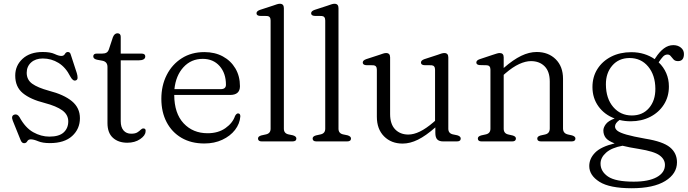

<svg xmlns="http://www.w3.org/2000/svg" viewBox="-20 -752 3657 1021"><path d="M207.5 -441Q169 -441 145.5 -419.8Q122 -398.5 122 -365Q122 -328 151 -307Q180 -286 240 -269.5Q320 -249 362.5 -213.8Q405 -178.5 405 -123.5Q405 -66.5 363.8 -28.8Q322.5 9 245 9Q206.5 9 182.8 -1Q159 -11 144 -11Q130.5 -11 125 -0.8Q119.5 9.5 108 9.5Q95.5 9.5 89 -8.5L48 -110Q37.5 -136.5 56.5 -142.5Q72 -147.5 83.5 -129.5Q114.5 -72.5 156.5 -49Q198.5 -25.5 242.5 -25.5Q294.5 -25.5 318.8 -48Q343 -70.5 343 -106.5Q343 -142 311.5 -165Q280 -188 217 -204.5Q141.5 -223.5 101.2 -256.8Q61 -290 61 -350Q61 -403.5 100.2 -439.5Q139.5 -475.5 207 -475.5Q248 -475.5 270.2 -465Q292.5 -454.5 306 -454.5Q319.5 -454.5 325.2 -465Q331 -475.5 341 -475.5Q353 -475.5 356.5 -461L388.5 -363Q392.5 -350 392.5 -338.5Q392.5 -327 382 -324Q367.5 -320 354 -345Q329.5 -394 291.2 -417.5Q253 -441 207.5 -441Z M525 -429 495.5 -434.5Q476 -439 476 -452Q476 -467 494.5 -467H522.5Q537 -467 545.8 -471.8Q554.5 -476.5 559 -489.5L580.5 -554.5Q589 -575 604.5 -575Q622 -575 622 -556V-467H732.5Q752.5 -467 752.5 -452Q752.5 -431 715.5 -431H622V-107.5Q622 -75.5 637 -58.2Q652 -41 677.5 -41Q699 -41 710.2 -48Q721.5 -55 728.2 -62Q735 -69 742.5 -69Q757 -69 754 -52Q753 -31 725 -12Q697 7 657 7Q609.5 7 580.5 -19.2Q551.5 -45.5 551.5 -97.5V-396Q551.5 -423.5 525 -429Z M1256 -293.5Q1256 -247 1203 -247H906.5Q907 -149 956.5 -96.2Q1006 -43.5 1084 -43.5Q1140.5 -43.5 1179 -70.8Q1217.5 -98 1230 -135.5Q1237.5 -149 1246 -149Q1258.5 -148.5 1258 -132.5Q1255 -94 1229.8 -61.2Q1204.5 -28.5 1162.2 -8.8Q1120 11 1066.5 11Q996.5 11 945.2 -19Q894 -49 866 -102.5Q838 -156 838 -226.5Q838 -297 866.5 -353.2Q895 -409.5 946.5 -442.2Q998 -475 1067 -475Q1122.5 -475 1165 -452Q1207.5 -429 1231.8 -388Q1256 -347 1256 -293.5ZM1058 -439Q996.5 -439 955.8 -394.8Q915 -350.5 907.5 -278H1154Q1181.5 -278 1181.5 -301.5Q1181.5 -362.5 1147.8 -400.8Q1114 -439 1058 -439Z M1489.5 -709V-67.5Q1489.5 -43 1513.5 -37.5L1537.5 -32.5Q1556 -27 1556 -15.5Q1556 0 1535 0H1372Q1352 0 1352 -15.5Q1352 -27 1370 -32L1395 -37.5Q1419 -43 1419 -67.5V-643Q1419 -665.5 1400.5 -667L1360.5 -667.5Q1344 -669.5 1344 -681.5Q1344 -693 1362.5 -699.5L1431.5 -722Q1443.5 -726.5 1452.5 -729.2Q1461.5 -732 1468 -732Q1489.5 -732 1489.5 -709Z M1780 -709V-67.5Q1780 -43 1804 -37.5L1828 -32.5Q1846.5 -27 1846.5 -15.5Q1846.5 0 1825.5 0H1662.5Q1642.5 0 1642.5 -15.5Q1642.5 -27 1660.5 -32L1685.5 -37.5Q1709.5 -43 1709.5 -67.5V-643Q1709.5 -665.5 1691 -667L1651 -667.5Q1634.5 -669.5 1634.5 -681.5Q1634.5 -693 1653 -699.5L1722 -722Q1734 -726.5 1743 -729.2Q1752 -732 1758.5 -732Q1780 -732 1780 -709Z M1984 -131V-381Q1984 -403.5 1965.5 -405L1925.5 -405.5Q1909 -407.5 1909 -419.5Q1909 -431 1927.5 -437.5L1996.5 -460Q2008.5 -464.5 2017.5 -467.2Q2026.5 -470 2033 -470Q2054.5 -470 2054.5 -447V-145.5Q2054.5 -92 2081.2 -64.2Q2108 -36.5 2151.5 -36.5Q2180 -36.5 2213 -52.5Q2246 -68.5 2285 -102L2293.5 -109.5V-381Q2293.5 -403.5 2275 -405L2234.5 -405.5Q2218.5 -407.5 2218.5 -419.5Q2218.5 -431 2237 -437.5L2306 -460Q2317.5 -464.5 2326.8 -467.2Q2336 -470 2342.5 -470Q2364 -470 2364 -447V-67.5Q2364 -43 2388 -37.5L2412 -32.5Q2430 -27 2430 -15.5Q2430 0 2409.5 0H2337Q2315.5 0 2305.2 -10.5Q2295 -21 2295 -45.5V-74.5Q2244.5 -30 2202.5 -9.2Q2160.5 11.5 2121 11.5Q2060.5 11.5 2022.2 -27Q1984 -65.5 1984 -131Z M2658.5 -447.5V-390.5Q2709.5 -435 2751.8 -455.2Q2794 -475.5 2834 -475.5Q2896 -475.5 2935 -437Q2974 -398.5 2974 -333V-69Q2974 -43 2999.5 -37L3022 -32Q3040 -26.5 3040 -15.5Q3040 0 3020 0H2857.5Q2837 0 2837 -15.5Q2837 -26.5 2854 -31.5L2879 -37Q2903.5 -42.5 2903.5 -69V-318Q2903.5 -372 2876 -399.5Q2848.5 -427 2803.5 -427Q2775 -427 2741 -411.5Q2707 -396 2667.5 -362L2658.5 -354V-67.5Q2658.5 -42.5 2682.5 -37L2706.5 -31.5Q2723.5 -26.5 2723.5 -15.5Q2723.5 0 2703.5 0H2541Q2521 0 2521 -15.5Q2521 -27 2539 -32L2564 -37.5Q2588 -43 2588 -67.5V-381.5Q2588 -403.5 2569.5 -405L2529.5 -406Q2513 -408 2513 -419.5Q2513 -431.5 2531.5 -437.5L2600.5 -460.5Q2612.5 -464.5 2621.5 -467.2Q2630.5 -470 2637 -470Q2658.5 -470 2658.5 -447.5Z M3411.5 -14.5Q3505 0.5 3542.5 31.2Q3580 62 3580 111Q3580 172 3517.5 210.5Q3455 249 3339 249Q3222 249 3167.8 214.8Q3113.5 180.5 3113.5 131Q3113.5 91.5 3144.5 59.8Q3175.5 28 3248.5 10.5Q3213 -3 3200.8 -19.5Q3188.5 -36 3188.5 -58.5Q3188.5 -73.5 3201.2 -91.2Q3214 -109 3248.5 -122Q3194.5 -142 3162.5 -186.2Q3130.5 -230.5 3130.5 -289Q3130.5 -343.5 3157 -385.2Q3183.5 -427 3230.2 -450.8Q3277 -474.5 3337 -474.5Q3373.5 -474.5 3405 -464.8Q3436.5 -455 3461.5 -437.5L3466 -444.5Q3486.5 -476.5 3510 -494.2Q3533.5 -512 3560.5 -512Q3584.5 -512 3600.8 -498.8Q3617 -485.5 3617 -465Q3617 -427 3585.5 -427Q3570 -427 3561.8 -435.8Q3553.5 -444.5 3547 -453.2Q3540.5 -462 3529.5 -462Q3516 -462 3505.8 -451Q3495.5 -440 3482.5 -420.5Q3508.5 -396 3522.8 -363.2Q3537 -330.5 3537 -292Q3537 -237.5 3510.2 -195.8Q3483.5 -154 3437.5 -130.5Q3391.5 -107 3334 -107Q3302.5 -107 3274.5 -114Q3250.5 -97 3250.5 -79.5Q3250.5 -66.5 3263.8 -56.2Q3277 -46 3311.8 -36Q3346.5 -26 3411.5 -14.5ZM3327.5 -443.5Q3270 -443 3235.8 -403.2Q3201.5 -363.5 3202 -302.5Q3202.5 -228 3241 -183Q3279.5 -138 3340 -138Q3397.5 -138 3431.5 -177.8Q3465.5 -217.5 3465 -280.5Q3464.5 -352.5 3426.8 -398Q3389 -443.5 3327.5 -443.5ZM3173.5 118Q3173.5 159.5 3213.2 186.8Q3253 214 3350 214Q3429 214 3472.5 190Q3516 166 3516 125Q3516 95 3487.2 74Q3458.5 53 3377.5 40Q3325.5 32 3290.5 23Q3232.5 33.5 3203 59.8Q3173.5 86 3173.5 118Z"/></svg>

Font: Fraunces 9pt S050 Light
Style: Regular
Weight: 300
Version: Version 1.000; ttfautohint (v1.8.3)